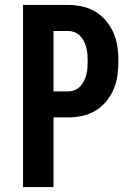

<svg xmlns="http://www.w3.org/2000/svg" viewBox="-20 -755 540 775"><path d="M73 0V-735H254Q283 -735 311.5 -729Q340 -723 365 -708Q390 -693 408.5 -670.5Q427 -648 438.5 -621.5Q450 -595 454 -566Q458 -537 458 -508Q458 -479 454 -450Q450 -421 438.5 -394.5Q427 -368 408.5 -345.5Q390 -323 365 -308Q340 -293 311.5 -287Q283 -281 254 -281H196V0ZM254 -386Q268 -386 281 -391Q294 -396 303.5 -406Q313 -416 319 -428.5Q325 -441 328.5 -454Q332 -467 333 -480.5Q334 -494 334 -508Q334 -522 333 -535.5Q332 -549 328.5 -562.5Q325 -576 319 -588Q313 -600 303.5 -610Q294 -620 281 -625Q268 -630 254 -630H196V-386Z"/></svg>

Font: Iosevka Extrabold
Style: Regular
Weight: 800
Monospace: yes
Designer: Belleve Invis
Foundry: Belleve Invis
Version: Version 32.5.0; ttfautohint (v1.8.4)